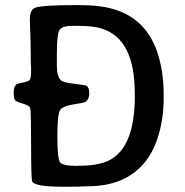

<svg xmlns="http://www.w3.org/2000/svg" viewBox="-20 -712 707 732"><path d="M196.8 -503.4V-460.4Q196.8 -418.9 213.4 -404.8Q221.7 -397.5 263.2 -392.6Q304.7 -387.7 309.1 -385.3Q320.3 -379.4 320.3 -356.7Q320.3 -334 306.2 -323.7Q301.8 -320.3 260.5 -314Q219.2 -307.6 209 -292.2Q198.7 -276.9 198.7 -191.7Q198.7 -106.4 209 -93Q219.2 -79.6 274.4 -79.6L283.2 -80.1Q339.4 -80.1 377 -92.8Q494.1 -131.3 494.1 -347.7L493.7 -357.4Q493.7 -564.9 366.7 -603.5Q334.5 -613.3 280.8 -613.3H255.4Q214.4 -613.3 205.6 -595.7Q196.8 -578.1 196.8 -503.4ZM604 -338.4Q604 -264.2 585 -198.5Q565.9 -132.8 529.3 -89.8Q454.6 -2 315.9 -2L280.8 -0.5L234.4 0H223.1Q113.8 0 103 -19.5Q98.6 -27.3 98.6 -158.4Q98.6 -289.6 95.2 -299.8Q91.8 -310.1 66.9 -316.9Q42 -323.7 37.1 -330.6Q32.2 -337.4 32.2 -360.6Q32.2 -383.8 44.4 -391.6Q46.9 -393.1 69.1 -397.7Q91.3 -402.3 95 -409.4Q98.6 -416.5 98.6 -450.2L97.2 -483.9V-505.9L96.7 -527.8V-549.8L96.2 -561Q95.7 -572.3 95.7 -583L94.7 -605Q93.8 -627 93.8 -638.2Q93.8 -676.8 116.7 -683.6Q146.5 -692.4 259.8 -692.4H283.2Q370.6 -692.4 425.3 -673.3Q538.6 -633.8 579.1 -514.6Q604 -441.4 604 -351.1Z"/></svg>

Font: Averia Sans Libre
Style: Regular
Weight: 400
Version: Version 1.002